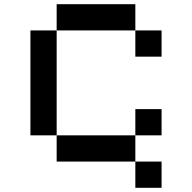

<svg xmlns="http://www.w3.org/2000/svg" viewBox="-20 -770 915 915"><path d="M250 -750H625V-625H250ZM625 -625H750V-500H625ZM250 -625V-125H125V-625ZM250 -125H625V0H250ZM625 -125V-250H750V-125ZM625 0H750V125H625Z"/></svg>

Font: Dogica Pixel
Style: Regular
Weight: 400
Designer: Roberto Mocci
Version: Version 001.000